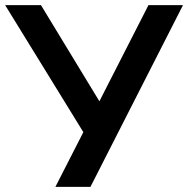

<svg xmlns="http://www.w3.org/2000/svg" viewBox="-33 -725 730 745"><path d="M182 0 302 -235 301 -195 -13 -705H126L363 -315H344L543 -705H677L318 0Z"/></svg>

Font: Nunito Sans 11pt
Style: Bold
Weight: 700
Version: Version 3.101;gftools[0.9.27]